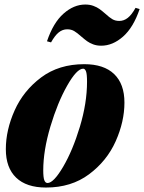

<svg xmlns="http://www.w3.org/2000/svg" viewBox="-20 -818 640 852"><path d="M5.9 0ZM447.8 -756.8Q465.8 -740.2 478.8 -732.7Q491.7 -725.1 509.3 -725.1Q529.8 -725.1 547.1 -738.8Q564.5 -752.4 581.5 -783.2L599.6 -777.8Q571.8 -695.8 525.9 -655.5Q480 -615.2 429.2 -615.2Q409.2 -615.2 393.6 -621.1Q377.9 -627 366.7 -635Q355.5 -643.1 340.3 -656.2Q322.3 -672.4 309.1 -680.2Q295.9 -688 278.3 -688Q257.8 -688 240.7 -674.3Q223.6 -660.6 206.5 -629.9L188.5 -634.8Q216.3 -717.3 262 -757.6Q307.6 -797.9 358.4 -797.9Q378.4 -797.9 394.3 -792Q410.2 -786.1 421.4 -778.1Q432.6 -770 447.8 -756.8ZM354 -533.2Q440.9 -533.2 486.6 -489.3Q532.2 -445.3 532.2 -362.8Q532.2 -278.3 493.2 -190.9Q454.1 -103.5 375.2 -44.7Q296.4 14.2 184.1 14.2Q97.2 14.2 51.5 -29.8Q5.9 -73.7 5.9 -155.8Q5.9 -240.7 44.9 -328.1Q84 -415.5 162.6 -474.4Q241.2 -533.2 354 -533.2ZM171.9 -62Q171.9 -31.2 176.5 -18.6Q181.2 -5.9 190.9 -5.9Q217.8 -5.9 260.3 -78.1Q302.7 -150.4 334.5 -255.6Q366.2 -360.8 366.2 -455.1Q366.2 -489.7 361.6 -501.5Q356.9 -513.2 349.1 -513.2Q320.8 -513.2 278.1 -438Q235.4 -362.8 203.6 -256.3Q171.9 -149.9 171.9 -62Z"/></svg>

Font: TypoPRO Playfair Display
Style: Italic
Weight: 900
Italic angle: -14°
Designer: Claus Eggers Sørensen
Foundry: Claus Eggers Sørensen
Version: Version 1.004;PS 001.004;hotconv 1.0.70;makeotf.lib2.5.58329